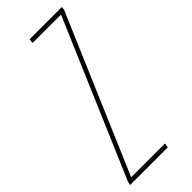

<svg xmlns="http://www.w3.org/2000/svg" viewBox="-261 -736 772 772"><g transform="rotate(-45 125.0 -350.0)"><path d="M-31 0 -28 -15 257 -681H95L98 -700H281L279 -685L-6 -19H186L183 0Z"/></g></svg>

Font: Georama
Style: Italic
Weight: 400
Width: 2
Italic angle: -9°
Designer: Jean-Baptiste Levee
Foundry: Production Type
Version: Version 1.000